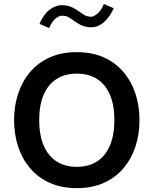

<svg xmlns="http://www.w3.org/2000/svg" viewBox="-20 -950 783 980"><path d="M371.9 -683.8Q292.8 -683.8 232.9 -656.5Q173 -629.2 132.8 -581.2Q92.5 -533.3 72.2 -470.6Q51.9 -407.8 51.9 -336.8Q51.9 -265.7 72.2 -203Q92.5 -140.3 132.8 -92.3Q173 -44.4 232.9 -17.1Q292.8 10.3 371.9 10.3Q451 10.3 511 -17.1Q570.9 -44.4 611.1 -92.3Q651.4 -140.3 671.7 -203Q692 -265.7 692 -336.8Q692 -407.8 671.7 -470.6Q651.4 -533.3 611.1 -581.2Q570.9 -629.2 511 -656.5Q451 -683.8 371.9 -683.8ZM371.9 -574.2Q433 -574.2 475.9 -546.5Q518.8 -518.8 541.3 -465.8Q563.8 -412.8 563.8 -336.8Q563.8 -261.2 541.3 -207.8Q518.8 -154.4 475.9 -126.5Q433 -98.5 371.9 -98.5Q311 -98.5 268.1 -126.5Q225.1 -154.4 202.6 -207.8Q180.1 -261.1 180.1 -336.8Q180.1 -412.8 202.6 -465.8Q225.1 -518.7 268.1 -546.4Q311 -574.2 371.9 -574.2ZM181.5 -828.2 230.8 -807Q247.3 -844.5 265.6 -857.1Q283.8 -869.8 295.7 -869.8Q311.9 -869.8 323.1 -865.5Q334.4 -861.2 354.6 -845.9Q376.8 -829 398.6 -819.8Q420.4 -810.7 446 -810.7Q479.6 -810.7 510.1 -836.5Q540.6 -862.3 560.3 -908.1L510.6 -929.8Q494.4 -892.9 475.5 -878.7Q456.5 -864.5 446 -864.5Q430.2 -864.5 418.6 -869.3Q407.1 -874 387.1 -888.8Q363.9 -906.2 342.4 -914.9Q320.9 -923.6 295.7 -923.6Q263.4 -923.6 232.7 -900Q201.9 -876.3 181.5 -828.2Z"/></svg>

Font: Estedad-VF-FD Black
Style: Regular
Weight: 900
Designer: Amin Abedi
Version: Version 4.000